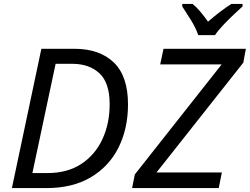

<svg xmlns="http://www.w3.org/2000/svg" viewBox="-20 -964 1280 984"><path d="M41 0 192 -714H361Q490 -714 563 -644Q636 -574 636 -429Q636 -305 587.5 -208Q539 -111 445.5 -55.5Q352 0 217 0ZM222 -77Q326 -77 397 -124Q468 -171 505 -251Q542 -331 542 -430Q542 -540 489.5 -588.5Q437 -637 350 -637H265L146 -77ZM657 0 671 -70 1116 -634H801L818 -714H1240L1227 -643L782 -80H1117L1101 0ZM996 -784Q983 -822 958 -862Q933 -902 914 -931V-944H967Q987 -928 1007 -904Q1027 -880 1046 -853Q1077 -880 1108 -903.5Q1139 -927 1166 -944H1223V-931Q1206 -916 1178 -889.5Q1150 -863 1123.5 -835Q1097 -807 1082 -784Z"/></svg>

Font: Noto Sans
Style: Italic
Weight: 400
Italic angle: -12°
Designer: Monotype Design Team
Foundry: Monotype Imaging Inc.
Version: Version 2.013; ttfautohint (v1.8.4.7-5d5b)